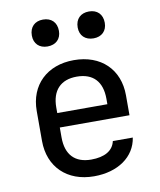

<svg xmlns="http://www.w3.org/2000/svg" viewBox="-87 -848 774 928"><g transform="rotate(-10 300.0 -384.5)"><path d="M187 -647C228 -647 254 -672 254 -712C254 -754 228 -779 187 -779C147 -779 121 -754 121 -712C121 -672 147 -647 187 -647ZM413 -647C453 -647 479 -672 479 -712C479 -754 453 -779 413 -779C372 -779 346 -754 346 -712C346 -672 372 -647 413 -647ZM519 -349C519 -476 433 -560 300 -560C168 -560 81 -476 81 -349V-202C81 -74 168 10 300 10C417 10 502 -49 516 -142H418C408 -96 366 -72 300 -72C221 -72 177 -117 177 -202V-251H519ZM177 -349C177 -433 221 -479 300 -479C380 -479 423 -433 423 -349V-322H177Z"/></g></svg>

Font: Tekne LDO Medium
Style: Regular
Weight: 500
Monospace: yes
Designer: Alessio Laiso, Mario Rullo, Paolo Rosset
Foundry: Alessio Laiso
Version: Version 1.000;hotconv 1.0.109;makeotfexe 2.5.65596